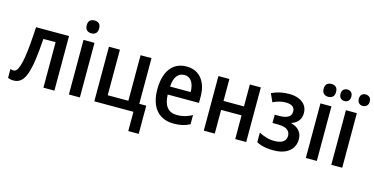

<svg xmlns="http://www.w3.org/2000/svg" viewBox="-88 -1198 3582 1838"><g transform="rotate(15 1703.0 -279.5)"><path d="M462.9 0H354V-450.7H232.9Q224.6 -328.6 212.4 -241.7Q200.2 -154.8 180.9 -99.6Q161.6 -44.4 132.3 -18.3Q103 7.8 60.1 7.8Q43.5 7.8 29.1 5.1Q14.6 2.4 2.9 -2.4V-91.3Q9.8 -88.4 17.8 -86.7Q25.9 -85 34.7 -85Q51.3 -85 64.7 -101.1Q78.1 -117.2 89.1 -151.4Q100.1 -185.5 108.9 -239.5Q117.7 -293.5 124.3 -368.4Q130.9 -443.4 136.2 -541H462.9Z M715.3 -541V0H606.4V-541ZM661.6 -748.5Q689.5 -748.5 706.1 -733.2Q722.7 -717.8 722.7 -684.6Q722.7 -652.3 705.8 -636.7Q689 -621.1 661.6 -621.1Q633.8 -621.1 616.7 -636.7Q599.6 -652.3 599.6 -684.6Q599.6 -718.3 616.5 -733.4Q633.3 -748.5 661.6 -748.5Z M1349.6 190.9H1246.1V0H858.4V-541H967.3V-89.4H1171.9V-541H1280.3V-88.4H1349.6Z M1626.5 -550.8Q1691.9 -550.8 1737.3 -520.3Q1782.7 -489.7 1806.4 -435.1Q1830.1 -380.4 1830.1 -307.1V-244.6H1520.5Q1522 -162.6 1556.2 -120.1Q1590.3 -77.6 1654.8 -77.6Q1696.3 -77.6 1731.7 -87.2Q1767.1 -96.7 1805.2 -117.2V-26.4Q1770 -7.8 1732.2 1Q1694.3 9.8 1645.5 9.8Q1570.3 9.8 1517.8 -23.2Q1465.3 -56.2 1438.2 -118.2Q1411.1 -180.2 1411.1 -267.1Q1411.1 -357.9 1437 -421.4Q1462.9 -484.9 1511 -517.8Q1559.1 -550.8 1626.5 -550.8ZM1627.4 -466.8Q1581.5 -466.8 1554 -431.6Q1526.4 -396.5 1522.5 -324.2H1726.1Q1726.1 -365.7 1715.1 -397.7Q1704.1 -429.7 1682.4 -448.2Q1660.6 -466.8 1627.4 -466.8Z M2052.2 -541V-323.7H2254.9V-541H2363.8V0H2254.9V-234.9H2052.2V0H1943.4V-541Z M2643.6 -551.3Q2697.3 -551.3 2738.3 -534.7Q2779.3 -518.1 2802.5 -486.6Q2825.7 -455.1 2825.7 -409.2Q2825.7 -363.3 2801 -332.3Q2776.4 -301.3 2735.4 -289.1V-284.7Q2767.1 -276.9 2791.5 -260Q2815.9 -243.2 2829.8 -216.8Q2843.8 -190.4 2843.8 -152.8Q2843.8 -106.4 2820.3 -69.6Q2796.9 -32.7 2750.2 -11.5Q2703.6 9.8 2633.8 9.8Q2599.6 9.8 2569.3 5.9Q2539.1 2 2513.4 -5.9Q2487.8 -13.7 2466.8 -25.9V-121.1Q2497.1 -104 2536.9 -91.6Q2576.7 -79.1 2621.1 -79.1Q2655.3 -79.1 2680.9 -87.6Q2706.5 -96.2 2720.9 -114.3Q2735.4 -132.3 2735.4 -160.2Q2735.4 -186 2721.9 -204.1Q2708.5 -222.2 2681.2 -231.7Q2653.8 -241.2 2610.8 -241.2H2559.6V-323.2H2605Q2660.6 -323.2 2691.7 -341.1Q2722.7 -358.9 2722.7 -398.4Q2722.7 -431.2 2699.7 -447.5Q2676.8 -463.9 2631.8 -463.9Q2600.6 -463.9 2569.6 -455.8Q2538.6 -447.8 2507.3 -432.1L2470.7 -513.2Q2510.7 -532.2 2552.5 -541.7Q2594.2 -551.3 2643.6 -551.3Z M3063.5 -541V0H2954.6V-541ZM3009.8 -748.5Q3037.6 -748.5 3054.2 -733.2Q3070.8 -717.8 3070.8 -684.6Q3070.8 -652.3 3054 -636.7Q3037.1 -621.1 3009.8 -621.1Q2981.9 -621.1 2964.8 -636.7Q2947.8 -652.3 2947.8 -684.6Q2947.8 -718.3 2964.6 -733.4Q2981.4 -748.5 3009.8 -748.5Z M3315.4 0H3207V-541H3315.4ZM3116.7 -679.2Q3116.7 -708.5 3131.8 -722.4Q3147 -736.3 3169.9 -736.3Q3192.9 -736.3 3208.3 -722.2Q3223.6 -708 3223.6 -679.2Q3223.6 -651.4 3208.3 -636.7Q3192.9 -622.1 3169.9 -622.1Q3147 -622.1 3131.8 -636.5Q3116.7 -650.9 3116.7 -679.2ZM3297.9 -679.2Q3297.9 -708.5 3313.2 -722.4Q3328.6 -736.3 3351.6 -736.3Q3374.5 -736.3 3390.1 -722.2Q3405.8 -708 3405.8 -679.2Q3405.8 -651.4 3390.1 -636.7Q3374.5 -622.1 3351.6 -622.1Q3328.1 -622.1 3313 -636.7Q3297.9 -651.4 3297.9 -679.2Z"/></g></svg>

Font: Open Sans SemiCondensed SemiBold
Style: Regular
Weight: 600
Width: 4
Designer: Monotype Design Team
Foundry: Monotype Imaging Inc.
Version: Version 3.000